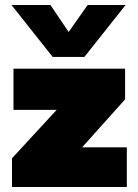

<svg xmlns="http://www.w3.org/2000/svg" viewBox="-20 -749 553 769"><path d="M191 -521 26 -729H182L255 -621L331 -729H483L318 -521ZM28 0V-115L207 -309H34V-474H481V-351L309 -159H488V0Z"/></svg>

Font: Kanit ExtraBold
Style: Regular
Weight: 800
Designer: Katatrad Team
Foundry: CadsonDemak
Version: Version 2.000; ttfautohint (v1.8.3)